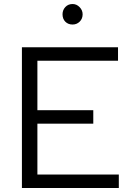

<svg xmlns="http://www.w3.org/2000/svg" viewBox="-20 -935 659 955"><path d="M89 0ZM89 0V-700H567V-633H166V-387H444V-320H166V-67H571V0ZM341 -813Q319 -813 305 -827Q291 -841 291 -864Q291 -885 305 -900Q319 -915 341 -915Q361 -915 376 -899.5Q391 -884 391 -864Q391 -842 376.5 -827.5Q362 -813 341 -813Z"/></svg>

Font: Rosa Sans Light
Style: Regular
Weight: 300
Designer: Pentagram / MCKL
Foundry: Pentagram / MCKL
Version: Version 1.005;September 16, 2019;FontCreator 11.5.0.2425 64-